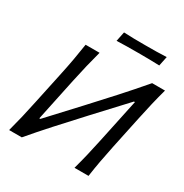

<svg xmlns="http://www.w3.org/2000/svg" viewBox="-202 -1062 1171 1221"><g transform="rotate(30 384.0 -451.5)"><path d="M35 0Q51 -59.5 64 -114.2Q77 -169 91 -236L141.5 -473Q156 -541 166 -597Q176 -653 185 -713H287.5Q271.5 -653.5 258 -597.8Q244.5 -542 230 -473.5L164 -160.5H171.5L370.5 -375Q446 -456.5 522 -540.5Q598 -624.5 673.5 -713H768Q751.5 -653 738.2 -597Q725 -541 710.5 -472.5L660.5 -236Q646.5 -169 636.5 -114.2Q626.5 -59.5 618 0H515Q531.5 -59.5 544.5 -114.5Q557.5 -169.5 571.5 -235.5L639 -554H632L429 -335.5Q337 -236 264.2 -155.5Q191.5 -75 128 0ZM343 -833 357.5 -903Q392.5 -901 431.8 -900.5Q471 -900 513.5 -900Q556.5 -900 596 -900.5Q635.5 -901 671 -903L656.5 -833Q621.5 -834.5 582.2 -835Q543 -835.5 500.5 -835.5Q457.5 -835.5 418 -835Q378.5 -834.5 343 -833Z"/></g></svg>

Font: Commissioner Flair
Style: Italic
Weight: 400
Italic angle: -12°
Designer: Kostas Bartsokas
Foundry: Kostas Bartsokas
Version: Version 1.000; ttfautohint (v1.8.3)